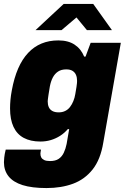

<svg xmlns="http://www.w3.org/2000/svg" viewBox="-31 -745 634 974"><path d="M205 209Q131 209 83.5 194Q36 179 12.5 149.5Q-11 120 -11 78Q-11 71 -9.5 54.5Q-8 38 -2 14H177Q176 19 175 25Q174 31 174 34Q174 46 178.5 54Q183 62 193.5 67Q204 72 223 72Q250 72 266.5 61Q283 50 292.5 30Q302 10 307 -15Q310 -34 313.5 -53Q317 -72 320 -90H313Q296 -70 274 -56Q252 -42 227 -34.5Q202 -27 174 -27Q124 -27 89.5 -45.5Q55 -64 37.5 -101.5Q20 -139 20 -195Q20 -215 22 -238Q24 -261 29 -287Q52 -413 111.5 -476.5Q171 -540 265 -540Q315 -540 347.5 -518.5Q380 -497 396 -458H403L429 -528H582L493 -22Q479 64 439 114.5Q399 165 339.5 187Q280 209 205 209ZM267 -175Q285 -175 299.5 -182Q314 -189 324 -202Q334 -215 341 -232Q348 -249 351 -268Q355 -291 357 -304Q359 -317 359.5 -324Q360 -331 360 -335Q360 -352 354.5 -365Q349 -378 337 -385.5Q325 -393 305 -393Q280 -393 263.5 -382Q247 -371 237 -352Q227 -333 222 -307Q217 -279 215 -264Q213 -249 212 -242.5Q211 -236 211 -231Q211 -214 216.5 -201.5Q222 -189 234.5 -182Q247 -175 267 -175ZM149 -592 292 -725H442L537 -592H410L336 -682H387L281 -592Z"/></svg>

Font: Archivo SemiCondensed Black
Style: Italic
Weight: 900
Width: 4
Italic angle: -10°
Designer: Hector Gatti
Foundry: Omnibus-Type
Version: Version 2.001